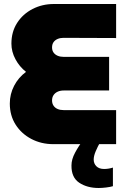

<svg xmlns="http://www.w3.org/2000/svg" viewBox="-20 -720 636 959"><path d="M473 219Q415 219 375.5 192.5Q336 166 337 106Q337 76 355 42.5Q373 9 396.5 -21.5Q420 -52 438.5 -72Q457 -92 460 -95L517 -69Q516 -66 505 -50Q494 -34 481 -11Q468 12 458 35.5Q448 59 448 77Q448 97 461.5 110.5Q475 124 500 124Q512 124 523.5 122Q535 120 544 117V210Q531 214 510 216.5Q489 219 473 219ZM246 0Q186 0 136.5 -26Q87 -52 58 -97.5Q29 -143 29 -203Q29 -250 50.5 -291.5Q72 -333 110 -361Q77 -387 57 -424.5Q37 -462 37 -502Q37 -561 65.5 -605.5Q94 -650 142.5 -675Q191 -700 249 -700H560V-530L297 -531Q281 -531 268 -525.5Q255 -520 247.5 -509.5Q240 -499 240 -483Q240 -468 247.5 -457.5Q255 -447 268 -441.5Q281 -436 297 -436H525V-268H298Q281 -268 268 -262Q255 -256 247.5 -245Q240 -234 240 -218Q240 -203 247.5 -192Q255 -181 268 -175.5Q281 -170 298 -170H560V0Z"/></svg>

Font: MuseoModerno Thin Black
Style: Regular
Weight: 900
Version: Version 1.002